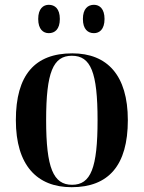

<svg xmlns="http://www.w3.org/2000/svg" viewBox="-20 -769 598 799"><path d="M371 -631C394 -631 415 -647 415 -690C415 -733 394 -749 371 -749C346 -749 325 -733 325 -690C325 -647 346 -631 371 -631ZM183 -631C208 -631 229 -647 229 -690C229 -733 208 -749 183 -749C160 -749 139 -733 139 -690C139 -647 160 -631 183 -631ZM278 10C432 10 512 -81 512 -269C512 -456 426 -547 281 -547C125 -547 46 -457 46 -269C46 -81 134 10 278 10ZM280 0C202 0 172 -70 172 -269C172 -468 201 -537 279 -537C358 -537 386 -468 386 -269C386 -70 358 0 280 0Z"/></svg>

Font: Noto Serif Display SemiCondensed SemiBold
Style: Regular
Weight: 600
Width: 4
Designer: Monotype Design Team
Foundry: Monotype Imaging Inc.
Version: Version 2.009